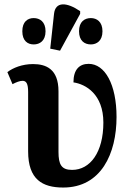

<svg xmlns="http://www.w3.org/2000/svg" viewBox="-20 -830 590 860"><path d="M249 -603 339 -768V-780C279 -821 228 -824 222 -768L205 -612ZM131 -631C158 -631 184 -647 184 -690C184 -733 158 -749 131 -749C104 -749 80 -733 80 -690C80 -647 104 -631 131 -631ZM387 -631C413 -631 439 -647 439 -690C439 -733 413 -749 387 -749C359 -749 334 -733 334 -690C334 -647 359 -631 387 -631ZM263 10C433 10 502 -142 502 -306C502 -452 450 -544 377 -544C336 -544 309 -519 309 -461C364 -453 443 -408 443 -281C443 -148 384 -69 303 -69C255 -69 242 -93 242 -150V-421C242 -522 185 -543 128 -543C79 -543 38 -526 13 -507L36 -453C53 -462 69 -468 81 -468C98 -468 106 -455 106 -418V-152C106 -26 170 10 263 10Z"/></svg>

Font: Noto Serif Condensed
Style: Bold
Weight: 700
Width: 3
Designer: Monotype Design Team
Foundry: Monotype Imaging Inc.
Version: Version 2.015